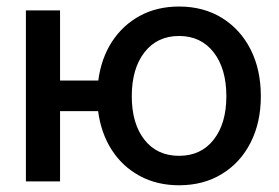

<svg xmlns="http://www.w3.org/2000/svg" viewBox="-20 -547 840 579"><path d="M58.1 0V-515.6H161.1V-304.2H276.4Q285.2 -371.1 317.6 -421.1Q350.1 -471.2 401.9 -499.3Q453.6 -527.3 520 -527.3Q593.8 -527.3 649.4 -492.9Q705.1 -458.5 735.8 -397.7Q766.6 -336.9 766.6 -256.8Q766.6 -177.7 735.8 -117.2Q705.1 -56.6 649.4 -22.5Q593.8 11.7 520 11.7Q453.6 11.7 401.6 -16.4Q349.6 -44.4 317.1 -94.7Q284.7 -145 275.9 -211.9H161.1V0ZM520 -77.1Q586.4 -77.1 624.5 -126Q662.6 -174.8 662.6 -256.8Q662.6 -339.8 624.3 -389.2Q585.9 -438.5 520 -438.5Q454.1 -438.5 415.8 -389.4Q377.4 -340.3 377.4 -256.8Q377.4 -174.3 415.5 -125.7Q453.6 -77.1 520 -77.1Z"/></svg>

Font: Inter Display Medium
Style: Regular
Weight: 500
Designer: Rasmus Andersson
Foundry: rsms
Version: Version 4.001;git-9221beed3